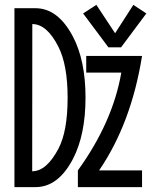

<svg xmlns="http://www.w3.org/2000/svg" viewBox="-20 -766 626 786"><path d="M579.1 -710.9 475.6 -572.3H423.8L320.3 -710.9L374.5 -746.1L451.2 -629.9L525.9 -746.1ZM298.8 0V-68.4Q441.4 -265.6 476.6 -468.8H333V-537.1H561.5Q517.6 -261.7 385.7 -68.4H561.5V0ZM111.8 -64.9Q170.4 -64.9 219.2 -157.2Q256.8 -228.5 256.8 -366.2Q256.8 -500.5 218.8 -575.2Q171.9 -667.5 112.3 -667.5ZM39.1 0V-732.4H125Q217.3 -732.4 278.3 -616.7Q330.1 -518.6 330.1 -366.2Q330.1 -214.8 278.8 -115.7Q218.3 0 125.5 0Z"/></svg>

Font: Consola Mono
Style: Book
Weight: 400
Monospace: yes
Designer: Wojciech Kalinowski "wmk69" (wmk69@o2.pl)
Foundry: Wojciech Kalinowski "wmk69" (wmk69@o2.pl)
Version: Version 2.1.0